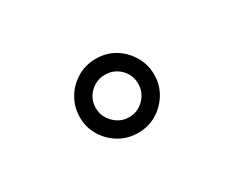

<svg xmlns="http://www.w3.org/2000/svg" viewBox="-52 -847 736 604"><g transform="rotate(-30 316.0 -545.5)"><path d="M316 -411Q279 -411 248.5 -429Q218 -447 199.5 -477.5Q181 -508 181 -545Q181 -582 199.5 -613Q218 -644 248.5 -662Q279 -680 316 -680Q354 -680 384 -662Q414 -644 432.5 -613Q451 -582 451 -545Q451 -508 432.5 -477.5Q414 -447 384 -429Q354 -411 316 -411ZM316 -468Q348 -468 370.5 -491Q393 -514 393 -545Q393 -578 370.5 -600Q348 -622 316 -622Q285 -622 262 -600Q239 -578 239 -545Q239 -514 262 -491Q285 -468 316 -468Z"/></g></svg>

Font: Atkinson Hyperlegible Mono ExtraLight
Style: Regular
Weight: 400
Monospace: yes
Version: Version 2.001